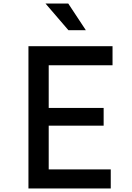

<svg xmlns="http://www.w3.org/2000/svg" viewBox="-20 -1060 740 1080"><path d="M140 0V-800H613V-693H254V-453H563V-353H254V-107H603V0ZM463 -890H365L236 -1040H364Z"/></svg>

Font: Martian Mono
Style: Regular
Weight: 400
Monospace: yes
Designer: Roman Shamin
Foundry: Evil Martians
Version: Version 1.000; ttfautohint (v1.8.4.7-5d5b)